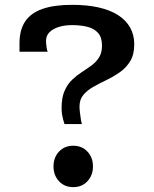

<svg xmlns="http://www.w3.org/2000/svg" viewBox="-20 -751 628 783"><path d="M242.9 -245.1Q239.9 -255.4 237.2 -264.8Q234.6 -274.2 232.9 -285.1Q231.2 -295.9 231.2 -310.7Q231.2 -352.9 243.2 -380.2Q255.2 -407.5 273.9 -425.5Q292.6 -443.4 313.6 -456.9Q334.7 -470.4 353.4 -484.2Q372.1 -497.9 384 -516.9Q396 -535.8 396 -565.2Q396 -598.8 379.8 -616.9Q363.6 -634.9 335.9 -641.8Q308.2 -648.6 273.7 -648.6Q244.5 -648.6 220.3 -641.3Q196.1 -633.9 181.9 -619.7Q167.7 -605.6 167.7 -584.3Q167.7 -581.8 168.2 -573.7Q168.7 -565.6 170.2 -556.2Q171.7 -546.7 174.4 -540.1H59.5Q59.5 -554.1 59.5 -561Q59.5 -567.9 59.5 -574.9Q59.5 -628.6 82.5 -663.3Q105.5 -698 153.1 -714.6Q200.8 -731.3 274.4 -731.3Q335.1 -731.3 382 -720.7Q429 -710.1 461.4 -689.4Q493.9 -668.6 510.7 -638.6Q527.5 -608.6 527.5 -570.1Q527.5 -529.1 511.4 -502.2Q495.4 -475.4 469.9 -457.3Q444.4 -439.3 415.8 -425.5Q387.2 -411.7 361.8 -397.5Q336.3 -383.3 320.2 -364.4Q304.2 -345.4 304.2 -316.2Q304.2 -307.3 305.8 -293Q307.4 -278.8 309.6 -265.5Q311.8 -252.2 314 -245.1ZM278.7 12.2Q243.2 12.2 220.7 -11.9Q198.2 -35.9 198.2 -72.5Q198.2 -108.8 220.7 -132.8Q243.2 -156.7 278.7 -156.7Q314.1 -156.7 336.6 -132.8Q359.1 -108.8 359.1 -72.5Q359.1 -35.9 336.6 -11.9Q314.1 12.2 278.7 12.2Z"/></svg>

Font: Russolo 10pt ExtraLight
Style: Regular
Weight: 200
Designer: Micah Stupak-Hahn
Version: Version 1.000